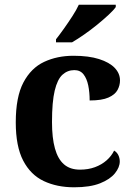

<svg xmlns="http://www.w3.org/2000/svg" viewBox="-20 -786 567 816"><path d="M295 10Q222 10 166 -16.5Q110 -43 78.5 -103.5Q47 -164 47 -266Q47 -374 79.5 -435.5Q112 -497 167.5 -523Q223 -549 292 -549Q357 -549 401 -535Q445 -521 467.5 -497.5Q490 -474 490 -444Q490 -423 479.5 -403.5Q469 -384 441 -371.5Q413 -359 361 -359Q361 -394 355 -423Q349 -452 335 -470Q321 -488 296 -488Q267 -488 245.5 -468.5Q224 -449 212.5 -401Q201 -353 201 -267Q201 -200 213.5 -155Q226 -110 252 -87.5Q278 -65 320 -65Q355 -65 383.5 -75.5Q412 -86 433 -104.5Q454 -123 465 -146Q477 -139 483 -126.5Q489 -114 489 -100Q489 -75 468.5 -49.5Q448 -24 405.5 -7Q363 10 295 10ZM218 -619Q233 -638 251.5 -664Q270 -690 287.5 -717Q305 -744 315 -766H472V-756Q463 -743 441.5 -723Q420 -703 393 -681Q366 -659 338 -639.5Q310 -620 286 -606H218Z"/></svg>

Font: Noto Serif Armenian
Style: Bold
Weight: 700
Version: Version 2.007